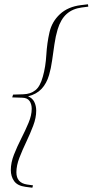

<svg xmlns="http://www.w3.org/2000/svg" viewBox="-20 -762 432 896"><path d="M37 -307.5 41 -320.5 88.5 -322Q122.5 -323 145 -340.8Q167.5 -358.5 180 -404.5Q193 -450.5 196.2 -506Q199.5 -561.5 211 -611.5Q222.5 -661.5 259.8 -696Q297 -730.5 357 -738L390.5 -742L392 -731L361.5 -727Q319 -721.5 291.2 -697Q263.5 -672.5 249 -625Q239.5 -593.5 234 -555.5Q228.5 -517.5 223.2 -480Q218 -442.5 209 -412Q197.5 -372.5 173.8 -347.2Q150 -322 111 -312.5Q131.5 -304 140.2 -286Q149 -268 149 -245.5Q149 -212.5 135 -175.5Q121 -138.5 102.8 -100.2Q84.5 -62 70.5 -25.8Q56.5 10.5 56.5 42Q56.5 91.5 106 99L134 103L131 114L99.5 110Q61.5 105 46 83.2Q30.5 61.5 30.5 31.5Q30.5 -3 45.2 -40.5Q60 -78 79.2 -115.8Q98.5 -153.5 113.2 -188.8Q128 -224 128 -254.5Q128 -276 117.8 -290.8Q107.5 -305.5 84 -306Z"/></svg>

Font: Newsreader Display ExtraLight
Style: Italic
Weight: 275
Italic angle: -17°
Designer: Hugues Gentile
Foundry: Production Type
Version: Version 1.002